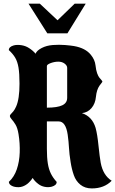

<svg xmlns="http://www.w3.org/2000/svg" viewBox="-20 -1011 638 1062"><path d="M487.8 31.2Q450.2 31.2 424.8 10.7Q399.4 -9.8 388.2 -42.5Q376.5 -75.7 370.6 -114.7Q363.3 -159.7 361.6 -193.1Q359.9 -226.6 354.5 -265.6Q343.8 -339.4 304.7 -339.4H239.3V-188Q239.3 -140.1 244.4 -107.7Q249.5 -75.2 261.2 -51.3Q272.9 -27.3 293.5 -4.9Q293.5 13.7 266.6 21.5Q248 26.4 227.5 22.5Q207 18.6 191.4 6.3Q170.9 -9.3 160.6 -26.9Q158.2 -22 148.7 -11Q139.2 0 130.4 6.8Q106.4 24.4 82.5 24.4Q60.5 24.4 46.9 17.6Q33.2 10.7 30.8 2.4L28.8 -4.9Q58.6 -32.2 73 -74.7Q87.4 -117.2 89.1 -167.7Q90.8 -218.3 82.5 -269Q77.1 -303.2 65.7 -322Q54.2 -340.8 44.4 -351.3Q34.7 -361.8 34.7 -370.1Q34.7 -374.5 40 -379.9Q45.4 -385.3 53.5 -394.8Q61.5 -404.3 69.3 -421.9Q87.9 -463.4 87.9 -547.9Q87.9 -604.5 82.3 -637.5Q76.7 -670.4 64 -691.9Q51.3 -713.4 28.8 -733.9Q28.8 -752 55.7 -759.8Q73.2 -764.6 97.2 -761.2Q121.1 -757.8 140.6 -745.1Q162.6 -731 176.8 -713.9Q183.1 -731.4 210.9 -745.6Q237.3 -759.3 272.2 -762Q307.1 -764.6 339.4 -762Q371.6 -759.3 389.2 -756.3Q452.6 -745.1 482.4 -708Q504.9 -680.7 508.3 -649.4Q511.2 -622.6 517.3 -605.7Q523.4 -588.9 530.3 -580.6Q546.4 -563 546.4 -560.5Q546.4 -557.6 541.3 -551.5Q536.1 -545.4 530.3 -537.1Q514.6 -514.6 510.7 -476.1Q507.3 -438 486.1 -413.1Q464.8 -388.2 433.1 -385.3Q490.2 -366.2 508.8 -303.7Q518.6 -267.6 524.9 -204.6Q528.3 -172.9 531.2 -149.4Q534.2 -126 537.1 -110.4Q550.3 -41 597.7 -11.2Q556.2 31.2 487.8 31.2ZM239.3 -415.5Q296.9 -415.5 324.2 -428.5Q351.6 -441.4 351.6 -470.2V-635.7Q351.6 -648.4 337.4 -659.2Q323.2 -669.9 302.7 -669.9Q281.7 -669.9 260.5 -662.1Q239.3 -654.3 239.3 -645.5ZM241.7 -826.7 137.7 -990.7H200.2L298.3 -898.9L393.1 -990.7H454.1L353 -826.7Z"/></svg>

Font: Sancreek
Style: Regular
Weight: 400
Designer: Vernon Adams
Foundry: Vernon Adams
Version: Version 1.100; ttfautohint (v1.8.4.7-5d5b)